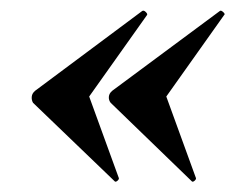

<svg xmlns="http://www.w3.org/2000/svg" viewBox="-20 -385 474 366"><path d="M251 -364Q254 -366 258 -362Q262 -358 260 -356L150 -201L206 -47Q208 -44 204 -40.5Q200 -37 198 -40L43 -189Q40 -194 40.5 -200.5Q41 -207 47 -212ZM399 -364Q401 -366 405.5 -362Q410 -358 407 -356L297 -201L353 -47Q355 -44 351 -40.5Q347 -37 345 -40L191 -189Q187 -194 187.5 -200.5Q188 -207 194 -212Z"/></svg>

Font: Cormorant Garamond Light
Style: Italic
Weight: 300
Italic angle: -10°
Designer: Christian Thalmann (Catharsis Fonts)
Foundry: Catharsis Fonts
Version: Version 4.001